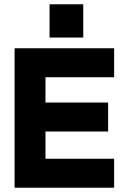

<svg xmlns="http://www.w3.org/2000/svg" viewBox="-20 -875 590 895"><path d="M211 -855H368V-700H211ZM512 -650V-515H192V-397H484V-262H192V-135H512V0H48V-650Z"/></svg>

Font: Overused Grotesk
Style: Bold
Weight: 700
Version: Version 0.003